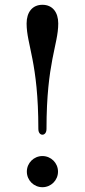

<svg xmlns="http://www.w3.org/2000/svg" viewBox="-20 -767 354 801"><path d="M157 -205C165 -205 174 -212 174 -229C174 -507 223 -580 223 -669C223 -716 199 -747 157 -747C115 -747 91 -716 91 -669C91 -580 140 -507 140 -229C140 -212 149 -205 157 -205ZM157 14C193 14 222 -15 222 -51C222 -87 193 -116 157 -116C121 -116 92 -87 92 -51C92 -15 121 14 157 14Z"/></svg>

Font: Shippori Mincho OTF SemiBold
Style: Regular
Weight: 600
Designer: FONTDASU
Foundry: FONTDASU / Google Inc. / but / Adobe
Version: Version 3.300;hotconv 1.0.109;makeotfexe 2.5.65596